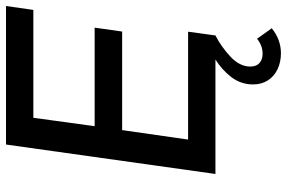

<svg xmlns="http://www.w3.org/2000/svg" viewBox="-178 -559 955 639"><g transform="rotate(-90 299.5 -239.5)"><path d="M138 -697H599L586 -606H227L199 -402H527L514 -310.5H186L154.5 -91H513.5L501 0Q463 19.5 430.2 50.2Q397.5 81 397.5 116Q397.5 136.5 409.5 146.8Q421.5 157 440 157Q467 157 490 138.5L525 187.5Q487 218 442 218Q412.5 218 388.8 206.8Q365 195.5 351.5 174.5Q338 153.5 338 125.5Q338 84.5 362.5 52.8Q387 21 421 0H40Z"/></g></svg>

Font: HK Grotesk Medium
Style: Italic
Weight: 500
Italic angle: -8°
Designer: Alfredo Marco Pradil
Foundry: Hanken Design Co.
Version: Version 3.004